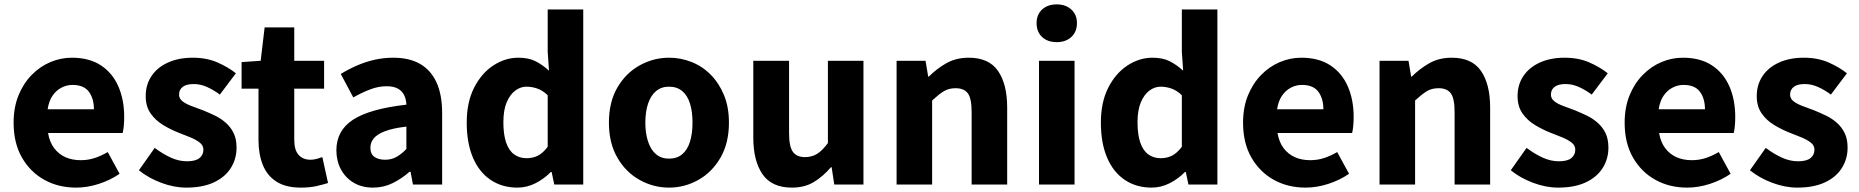

<svg xmlns="http://www.w3.org/2000/svg" viewBox="-20 -841 8472 875"><path d="M327 14Q246 14 182 -21.5Q118 -57 80 -123Q42 -189 42 -282Q42 -351 64 -405.5Q86 -460 124 -499Q162 -538 209.5 -558Q257 -578 307 -578Q387 -578 440 -543Q493 -508 519.5 -447Q546 -386 546 -308Q546 -285 544 -265.5Q542 -246 539 -235H199Q206 -193 227 -165.5Q248 -138 278.5 -124.5Q309 -111 348 -111Q381 -111 410.5 -120.5Q440 -130 471 -148L525 -49Q483 -20 430.5 -3Q378 14 327 14ZM197 -343H408Q408 -392 385 -423Q362 -454 310 -454Q284 -454 260 -441.5Q236 -429 219.5 -405Q203 -381 197 -343Z M829 14Q773 14 714.5 -8Q656 -30 613 -65L685 -167Q724 -138 760 -122Q796 -106 832 -106Q871 -106 889 -120.5Q907 -135 907 -159Q907 -178 890.5 -191Q874 -204 847.5 -215Q821 -226 792 -237Q757 -251 723 -271.5Q689 -292 666.5 -324Q644 -356 644 -403Q644 -455 670.5 -494.5Q697 -534 745.5 -556Q794 -578 858 -578Q922 -578 971 -556.5Q1020 -535 1055 -507L982 -410Q952 -432 922.5 -445Q893 -458 863 -458Q829 -458 812.5 -445Q796 -432 796 -410Q796 -392 811 -380Q826 -368 851 -358.5Q876 -349 906 -338Q933 -327 960 -314Q987 -301 1009.5 -281Q1032 -261 1045 -234Q1058 -207 1058 -168Q1058 -117 1032 -75.5Q1006 -34 955 -10Q904 14 829 14Z M1351 14Q1282 14 1239.5 -13.5Q1197 -41 1177.5 -90Q1158 -139 1158 -203V-437H1081V-558L1168 -564L1186 -716H1321V-564H1457V-437H1321V-204Q1321 -157 1341 -135Q1361 -113 1395 -113Q1409 -113 1423.5 -117Q1438 -121 1449 -125L1475 -7Q1453 0 1422.5 7Q1392 14 1351 14Z M1680 14Q1629 14 1591.5 -8.5Q1554 -31 1533.5 -69.5Q1513 -108 1513 -156Q1513 -246 1589 -295.5Q1665 -345 1832 -364Q1831 -389 1821.5 -408Q1812 -427 1792.5 -437.5Q1773 -448 1742 -448Q1705 -448 1668 -434Q1631 -420 1590 -397L1533 -504Q1569 -526 1607 -542.5Q1645 -559 1686.5 -568.5Q1728 -578 1772 -578Q1845 -578 1894 -550Q1943 -522 1969 -466Q1995 -410 1995 -325V0H1862L1851 -58H1846Q1811 -27 1769.5 -6.5Q1728 14 1680 14ZM1735 -113Q1764 -113 1787 -126Q1810 -139 1832 -162V-264Q1771 -257 1734.5 -243Q1698 -229 1683 -210Q1668 -191 1668 -168Q1668 -139 1686.5 -126Q1705 -113 1735 -113Z M2338 14Q2268 14 2215.5 -21.5Q2163 -57 2135 -123.5Q2107 -190 2107 -282Q2107 -375 2140.5 -441Q2174 -507 2228 -542.5Q2282 -578 2342 -578Q2389 -578 2420.5 -562Q2452 -546 2482 -519L2476 -605V-798H2638V0H2506L2494 -57H2490Q2460 -26 2420.5 -6Q2381 14 2338 14ZM2380 -120Q2408 -120 2431 -131.5Q2454 -143 2476 -172V-407Q2453 -429 2428.5 -437.5Q2404 -446 2379 -446Q2352 -446 2328 -428Q2304 -410 2289 -374.5Q2274 -339 2274 -284Q2274 -228 2286.5 -191.5Q2299 -155 2323 -137.5Q2347 -120 2380 -120Z M3029 14Q2958 14 2895 -21Q2832 -56 2793.5 -122.5Q2755 -189 2755 -282Q2755 -376 2793.5 -442Q2832 -508 2895 -543Q2958 -578 3029 -578Q3082 -578 3131.5 -558.5Q3181 -539 3219 -500.5Q3257 -462 3279.5 -407.5Q3302 -353 3302 -282Q3302 -189 3263.5 -122.5Q3225 -56 3162.5 -21Q3100 14 3029 14ZM3029 -118Q3065 -118 3089 -138Q3113 -158 3124.5 -195.5Q3136 -233 3136 -282Q3136 -332 3124.5 -369Q3113 -406 3089 -426Q3065 -446 3029 -446Q2994 -446 2970 -426Q2946 -406 2933.5 -369Q2921 -332 2921 -282Q2921 -233 2933.5 -195.5Q2946 -158 2970 -138Q2994 -118 3029 -118Z M3589 14Q3497 14 3455 -47Q3413 -108 3413 -214V-564H3576V-234Q3576 -173 3593.5 -149Q3611 -125 3648 -125Q3680 -125 3704 -140Q3728 -155 3753 -189V-564H3915V0H3782L3770 -79H3767Q3731 -37 3689 -11.5Q3647 14 3589 14Z M4066 0V-564H4198L4210 -492H4213Q4249 -528 4293 -553Q4337 -578 4395 -578Q4487 -578 4528.5 -517.5Q4570 -457 4570 -351V0H4408V-330Q4408 -393 4390.5 -416Q4373 -439 4335 -439Q4303 -439 4280 -424.5Q4257 -410 4228 -383V0Z M4715 0V-564H4877V0ZM4796 -649Q4754 -649 4729 -672.5Q4704 -696 4704 -736Q4704 -774 4729 -797.5Q4754 -821 4796 -821Q4837 -821 4862.5 -797.5Q4888 -774 4888 -736Q4888 -696 4862.5 -672.5Q4837 -649 4796 -649Z M5228 14Q5158 14 5105.5 -21.5Q5053 -57 5025 -123.5Q4997 -190 4997 -282Q4997 -375 5030.5 -441Q5064 -507 5118 -542.5Q5172 -578 5232 -578Q5279 -578 5310.5 -562Q5342 -546 5372 -519L5366 -605V-798H5528V0H5396L5384 -57H5380Q5350 -26 5310.5 -6Q5271 14 5228 14ZM5270 -120Q5298 -120 5321 -131.5Q5344 -143 5366 -172V-407Q5343 -429 5318.5 -437.5Q5294 -446 5269 -446Q5242 -446 5218 -428Q5194 -410 5179 -374.5Q5164 -339 5164 -284Q5164 -228 5176.5 -191.5Q5189 -155 5213 -137.5Q5237 -120 5270 -120Z M5930 14Q5849 14 5785 -21.5Q5721 -57 5683 -123Q5645 -189 5645 -282Q5645 -351 5667 -405.5Q5689 -460 5727 -499Q5765 -538 5812.5 -558Q5860 -578 5910 -578Q5990 -578 6043 -543Q6096 -508 6122.5 -447Q6149 -386 6149 -308Q6149 -285 6147 -265.5Q6145 -246 6142 -235H5802Q5809 -193 5830 -165.5Q5851 -138 5881.5 -124.5Q5912 -111 5951 -111Q5984 -111 6013.5 -120.5Q6043 -130 6074 -148L6128 -49Q6086 -20 6033.5 -3Q5981 14 5930 14ZM5800 -343H6011Q6011 -392 5988 -423Q5965 -454 5913 -454Q5887 -454 5863 -441.5Q5839 -429 5822.5 -405Q5806 -381 5800 -343Z M6267 0V-564H6399L6411 -492H6414Q6450 -528 6494 -553Q6538 -578 6596 -578Q6688 -578 6729.5 -517.5Q6771 -457 6771 -351V0H6609V-330Q6609 -393 6591.5 -416Q6574 -439 6536 -439Q6504 -439 6481 -424.5Q6458 -410 6429 -383V0Z M7081 14Q7025 14 6966.5 -8Q6908 -30 6865 -65L6937 -167Q6976 -138 7012 -122Q7048 -106 7084 -106Q7123 -106 7141 -120.5Q7159 -135 7159 -159Q7159 -178 7142.5 -191Q7126 -204 7099.5 -215Q7073 -226 7044 -237Q7009 -251 6975 -271.5Q6941 -292 6918.5 -324Q6896 -356 6896 -403Q6896 -455 6922.5 -494.5Q6949 -534 6997.5 -556Q7046 -578 7110 -578Q7174 -578 7223 -556.5Q7272 -535 7307 -507L7234 -410Q7204 -432 7174.5 -445Q7145 -458 7115 -458Q7081 -458 7064.5 -445Q7048 -432 7048 -410Q7048 -392 7063 -380Q7078 -368 7103 -358.5Q7128 -349 7158 -338Q7185 -327 7212 -314Q7239 -301 7261.5 -281Q7284 -261 7297 -234Q7310 -207 7310 -168Q7310 -117 7284 -75.5Q7258 -34 7207 -10Q7156 14 7081 14Z M7669 14Q7588 14 7524 -21.5Q7460 -57 7422 -123Q7384 -189 7384 -282Q7384 -351 7406 -405.5Q7428 -460 7466 -499Q7504 -538 7551.5 -558Q7599 -578 7649 -578Q7729 -578 7782 -543Q7835 -508 7861.5 -447Q7888 -386 7888 -308Q7888 -285 7886 -265.5Q7884 -246 7881 -235H7541Q7548 -193 7569 -165.5Q7590 -138 7620.5 -124.5Q7651 -111 7690 -111Q7723 -111 7752.5 -120.5Q7782 -130 7813 -148L7867 -49Q7825 -20 7772.5 -3Q7720 14 7669 14ZM7539 -343H7750Q7750 -392 7727 -423Q7704 -454 7652 -454Q7626 -454 7602 -441.5Q7578 -429 7561.5 -405Q7545 -381 7539 -343Z M8171 14Q8115 14 8056.5 -8Q7998 -30 7955 -65L8027 -167Q8066 -138 8102 -122Q8138 -106 8174 -106Q8213 -106 8231 -120.5Q8249 -135 8249 -159Q8249 -178 8232.5 -191Q8216 -204 8189.5 -215Q8163 -226 8134 -237Q8099 -251 8065 -271.5Q8031 -292 8008.5 -324Q7986 -356 7986 -403Q7986 -455 8012.5 -494.5Q8039 -534 8087.5 -556Q8136 -578 8200 -578Q8264 -578 8313 -556.5Q8362 -535 8397 -507L8324 -410Q8294 -432 8264.5 -445Q8235 -458 8205 -458Q8171 -458 8154.5 -445Q8138 -432 8138 -410Q8138 -392 8153 -380Q8168 -368 8193 -358.5Q8218 -349 8248 -338Q8275 -327 8302 -314Q8329 -301 8351.5 -281Q8374 -261 8387 -234Q8400 -207 8400 -168Q8400 -117 8374 -75.5Q8348 -34 8297 -10Q8246 14 8171 14Z"/></svg>

Font: Noto Sans JP ExtraBold
Style: Regular
Weight: 800
Designer: Ryoko NISHIZUKA  (kana, bopomofo & ideographs); Paul D. Hunt (Latin, Greek & Cyrillic); Sandoll Communications , Soo-you
Foundry: Adobe
Version: Version 2.004-H2;hotconv 1.0.118;makeotfexe 2.5.65603